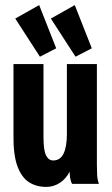

<svg xmlns="http://www.w3.org/2000/svg" viewBox="-20 -723 440 755"><path d="M162 12Q123 12 94 -6.5Q65 -25 48.5 -69.5Q32 -114 33 -192V-471H151V-184Q151 -132 161 -112Q171 -92 189 -92Q217 -92 230 -119Q243 -146 243 -196V-471H361V-74Q361 -52 362 -34.5Q363 -17 369 0H263Q254 -19 254 -48Q239 -19 214.5 -3.5Q190 12 162 12ZM137 -500 40 -650 134 -703 201 -533ZM277 -500 180 -650 274 -703 341 -533Z"/></svg>

Font: Inconsolata Condensed Black
Style: Regular
Weight: 900
Width: 3
Monospace: yes
Designer: Raph Levien, Cyreal, Brenton Simpson
Foundry: Raph Levien, Cyreal, Google
Version: Version 3.001; ttfautohint (v1.8.2.53-6de2)